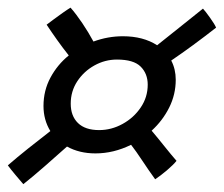

<svg xmlns="http://www.w3.org/2000/svg" viewBox="-48 -514 572 490"><path d="M11.5 -44Q4.5 -52 -8.5 -67.5Q-21.5 -83 -28 -92Q-5 -112 23.8 -135Q52.5 -158 80.5 -179.5Q63 -208 63 -243.5Q63 -283 80.8 -316Q98.5 -349 127.5 -372.5Q112 -392 97.8 -412Q83.5 -432 71 -451Q76.5 -455 88 -463.8Q99.5 -472.5 112 -481.2Q124.5 -490 132 -494.5Q146.5 -478 162 -455Q177.5 -432 190.5 -408Q227.5 -421.5 265.5 -421.5Q317.5 -421.5 353 -398.5Q378 -418.5 408.8 -443Q439.5 -467.5 470 -492Q476.5 -485 488.2 -468.5Q500 -452 503.5 -443.5Q443.5 -396.5 389 -359.5Q400.5 -337.5 400.5 -310.5Q400.5 -273 383.8 -239.5Q367 -206 339 -180.5Q355.5 -161 372.2 -140Q389 -119 402.5 -103.5Q394.5 -93.5 377.8 -79.2Q361 -65 348 -56.5Q332 -78.5 315.5 -103.5Q299 -128.5 286.5 -144.5Q242 -122.5 195.5 -122.5Q154.5 -122.5 123 -140Q97.5 -117 66.2 -89.8Q35 -62.5 11.5 -44ZM205 -182Q236.5 -182 265 -197.8Q293.5 -213.5 311.2 -239.8Q329 -266 329 -298Q329 -326 311 -344Q293 -362 250.5 -362Q220 -362 193 -347Q166 -332 149.2 -306.5Q132.5 -281 132.5 -249.5Q132.5 -218 151 -200Q169.5 -182 205 -182Z"/></svg>

Font: Grandstander Light
Style: Italic
Weight: 300
Italic angle: -15°
Designer: Tyler Finck
Foundry: Etcetera Type Co
Version: Version 1.200; ttfautohint (v1.8.3)